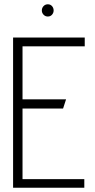

<svg xmlns="http://www.w3.org/2000/svg" viewBox="-20 -875 445 895"><path d="M203 -855Q191 -855 183 -846.5Q175 -838 175 -826Q175 -815 183 -806.5Q191 -798 203 -798Q215 -798 222.5 -806.5Q230 -815 230 -826Q230 -838 222.5 -846.5Q215 -855 203 -855ZM41 0H373V-40H85V-369H274L288 -412H85V-659H375V-700H41Z"/></svg>

Font: Advent Pro Light
Style: Regular
Weight: 300
Version: Version 3.000